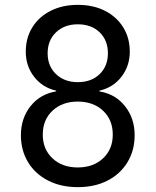

<svg xmlns="http://www.w3.org/2000/svg" viewBox="-20 -760 640 790"><path d="M300 10Q231 10 178 -17Q125 -44 95.5 -92.5Q66 -141 66 -204Q66 -273 105.5 -323Q145 -373 211 -384V-387Q154 -400 120 -444.5Q86 -489 86 -547Q86 -604 113 -647.5Q140 -691 188.5 -715.5Q237 -740 300 -740Q364 -740 412 -715.5Q460 -691 487 -647.5Q514 -604 514 -547Q514 -489 480 -444.5Q446 -400 389 -387V-384Q455 -373 494.5 -323Q534 -273 534 -204Q534 -141 504.5 -92.5Q475 -44 422.5 -17Q370 10 300 10ZM300 -422Q356 -422 390 -455Q424 -488 424 -541Q424 -594 390 -627Q356 -660 300 -660Q245 -660 210.5 -627Q176 -594 176 -541Q176 -488 210.5 -455Q245 -422 300 -422ZM300 -71Q364 -71 404 -108.5Q444 -146 444 -206Q444 -267 404 -304.5Q364 -342 300 -342Q236 -342 196 -304.5Q156 -267 156 -206Q156 -146 196 -108.5Q236 -71 300 -71Z"/></svg>

Font: JetBrainsMonoNL NF
Style: Regular
Weight: 400
Designer: Philipp Nurullin, Konstantin Bulenkov
Foundry: JetBrains
Version: Version 2.304; ttfautohint (v1.8.4.7-5d5b);Nerd Fonts 3.2.1